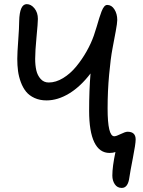

<svg xmlns="http://www.w3.org/2000/svg" viewBox="-20 -732 697 933"><path d="M571.8 181.2Q549.8 181.2 537.8 163.3Q525.9 145.5 525.9 121.1Q525.9 77.6 541 6.8Q529.3 11.2 512.2 11.2Q463.4 11.2 438.2 -40.8Q413.1 -92.8 413.1 -193.8Q413.1 -294.9 419.9 -375Q371.6 -311.5 316.2 -277.8Q260.7 -244.1 206.1 -244.1Q173.3 -244.1 147.7 -255.9Q122.1 -267.6 106.7 -286.6Q91.3 -305.7 81.3 -332.5Q71.3 -359.4 67.6 -387Q64 -414.6 64 -445.8Q64 -474.6 68.6 -536.6Q73.2 -598.6 73.2 -628.9Q75.2 -711.9 109.9 -711.9Q130.9 -711.9 147.5 -691.4Q164.1 -670.9 164.1 -640.1Q164.1 -621.6 157.5 -552.7Q150.9 -483.9 150.9 -445.8Q150.9 -414.6 156.5 -390.1Q162.1 -365.7 177.5 -348.4Q192.9 -331.1 216.8 -331.1Q251.5 -331.1 286.6 -352.5Q321.8 -374 350.1 -408.4Q378.4 -442.9 400.4 -481.7Q422.4 -520.5 436 -559.1Q442.4 -577.1 450 -602.8Q457.5 -628.4 462.4 -644.5Q467.3 -660.6 473.6 -676.8Q480 -692.9 486.6 -700.4Q493.2 -708 501 -708Q522.5 -708 536.1 -686.3Q549.8 -664.6 549.8 -634.8Q549.8 -620.1 542.5 -580.6Q535.2 -541 526.4 -494.9Q517.6 -448.7 510.3 -369.4Q502.9 -290 502.9 -205.1Q502.9 -69.8 535.2 -69.8Q544.9 -69.8 566.9 -80.8Q588.9 -91.8 600.1 -91.8Q639.2 -91.8 639.2 -54.2Q639.2 -32.7 625.7 35.9Q612.3 104.5 608.9 128.9Q602.5 181.2 571.8 181.2Z"/></svg>

Font: Shantell Sans Normal
Style: Regular
Weight: 400
Designer: Stephen Nixon, Anya Danilova, Shantell Martin
Foundry: Arrow Type
Version: Version 1.006;[559af2be0]